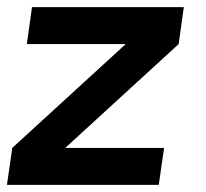

<svg xmlns="http://www.w3.org/2000/svg" viewBox="-50 -520 578 540"><path d="M452.5 -396 133.5 -104H411.5L396.5 0H-30.5L-15.5 -104L303.5 -396H25.5L40 -500H467Z"/></svg>

Font: Urbanist SemiBold
Style: Italic
Weight: 600
Italic angle: -8°
Designer: Corey Hu
Foundry: Corey Hu
Version: Version 1.321; ttfautohint (v1.8.4.7-5d5b)